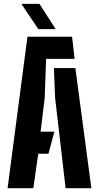

<svg xmlns="http://www.w3.org/2000/svg" viewBox="-20 -994 522 1014"><path d="M20 0 125 -800H360.5L374 -683H223.5L216 -477L194.5 -298.5H267L236 -182H182L156 0ZM326.5 0 271 -477.5 264.5 -634.5H378L462.5 0ZM182.5 -840 93 -973.5H188.5L274 -840Z"/></svg>

Font: Big Shoulders Stencil Text ExtraBold
Style: Regular
Weight: 800
Designer: Patric King
Foundry: XO Type Co
Version: Version 1.000